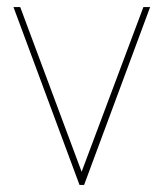

<svg xmlns="http://www.w3.org/2000/svg" viewBox="-20 -521 470 541"><path d="M217 0 403 -501H384L210 -37L37 -501H18L204 0Z"/></svg>

Font: Advent Pro
Style: Thin
Weight: 100
Designer: Andreas Kalpakidis
Foundry: Andreas Kalpakidis
Version: Version 2.002 2007